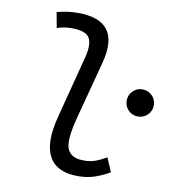

<svg xmlns="http://www.w3.org/2000/svg" viewBox="-84 -815 805 898"><g transform="rotate(10 319.0 -366.0)"><path d="M346.2 9.8Q190.4 9.8 190.4 -141.1Q190.4 -159.7 194.1 -186.8Q197.8 -213.9 208.5 -254.9L282.7 -541.5Q299.8 -606.9 282.5 -636.7Q265.1 -666.5 198.2 -666.5Q181.2 -666.5 163.3 -664.1Q145.5 -661.6 128.4 -654.8L114.7 -728.5Q165 -742.2 213.9 -742.2Q421.9 -742.2 367.7 -534.2L293.9 -254.9Q282.7 -211.9 279.3 -185.8Q275.9 -159.7 275.9 -144.5Q275.4 -66.9 360.4 -66.9Q388.7 -66.9 412.6 -75Q436.5 -83 466.8 -100.6L495.1 -34.7Q461.9 -15.1 425.8 -2.7Q389.6 9.8 346.2 9.8ZM573.7 -313.5Q546.9 -313.5 528.1 -332.3Q509.3 -351.1 509.3 -377.9Q509.3 -404.8 528.1 -423.6Q546.9 -442.4 573.7 -442.4Q600.6 -442.4 619.4 -423.6Q638.2 -404.8 638.2 -377.9Q638.2 -351.1 619.4 -332.3Q600.6 -313.5 573.7 -313.5Z"/></g></svg>

Font: Cascadia Code NF SemiLight
Style: Italic
Weight: 350
Italic angle: -10°
Monospace: yes
Designer: Aaron Bell
Foundry: Saja Typeworks
Version: Version 2404.023; ttfautohint (v1.8.4)